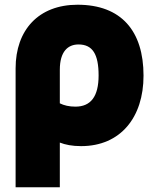

<svg xmlns="http://www.w3.org/2000/svg" viewBox="-20 -582 648 812"><path d="M323 36C285 36 256 30 233 21V210H46V-293C46 -455 143 -562 308 -562C493 -562 587 -451 587 -262C587 -86 490 36 323 36ZM233 -287V-145C251 -136 273 -131 299 -131C364 -131 397 -174 397 -263C397 -352 372 -394 312 -394C267 -394 233 -364 233 -287Z"/></svg>

Font: Repo Black
Style: Regular
Weight: 900
Designer: Stefan Peev
Foundry: Context Ltd
Version: Version 1.502